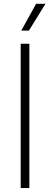

<svg xmlns="http://www.w3.org/2000/svg" viewBox="-20 -964 256 984"><path d="M86 0V-740H130.5V0ZM89 -807 165 -944.5H213L128 -807Z"/></svg>

Font: Encode Sans Semi Condensed ExLight
Style: Regular
Weight: 275
Width: 4
Designer: Multiple Designers
Foundry: Impallari Type
Version: Version 2.000